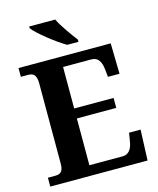

<svg xmlns="http://www.w3.org/2000/svg" viewBox="-134 -1024 921 1117"><g transform="rotate(-15 326.5 -465.5)"><path d="M279.8 -61H480Q495.1 -61 505.9 -66.7Q516.6 -72.3 524.4 -82.5Q532.2 -92.8 536.9 -106.7Q541.5 -120.6 543.9 -137.2L551.8 -184.1H621.1L613.8 0H27.8V-53.2H69.8Q80.6 -53.2 89.8 -55.2Q99.1 -57.1 106.2 -63.2Q113.3 -69.3 117.2 -81.3Q121.1 -93.3 121.1 -112.8V-596.2Q121.1 -617.7 117.2 -630.4Q113.3 -643.1 106.4 -649.9Q99.6 -656.7 90.3 -658.9Q81.1 -661.1 69.8 -661.1H27.8V-713.9H583L586.9 -529.8H517.1L512.2 -577.1Q508.3 -613.8 493.7 -633.3Q479 -652.8 448.2 -652.8H279.8V-402.8H517.1V-342.8H279.8ZM336.4 -771Q313 -784.7 284.4 -804.9Q255.9 -825.2 229.2 -846.7Q202.6 -868.2 181.2 -887.9Q159.7 -907.7 150.4 -920.9V-931.2H307.1Q314.9 -914.6 327.1 -894.8Q339.4 -875 352.8 -855.2Q366.2 -835.4 379.9 -816.9Q393.6 -798.3 404.3 -784.2V-771Z"/></g></svg>

Font: Droid Serif
Style: Bold
Weight: 700
Designer: Monotype Design team
Foundry: Monotype Imaging Inc.
Version: Version 1.03